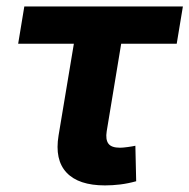

<svg xmlns="http://www.w3.org/2000/svg" viewBox="-20 -566 586 594"><path d="M304.8 7.6Q223.1 7.6 185.9 -32Q148.7 -71.6 161.2 -146.9L208.5 -430.6H36.2L55.2 -545.9H545.8L526.7 -430.6H354.9L310.1 -159.8Q306.1 -134.2 315.4 -121.6Q324.6 -109 351.3 -109Q359.9 -109 375.2 -111.1Q390.5 -113.2 398.8 -115.1L401.3 -5.3Q376.2 1.7 351.8 4.7Q327.3 7.6 304.8 7.6Z"/></svg>

Font: Inter
Style: Italic
Weight: 400
Italic angle: -9.3988°
Designer: Rasmus Andersson
Foundry: rsms
Version: Version 4.001;git-66647c0bb